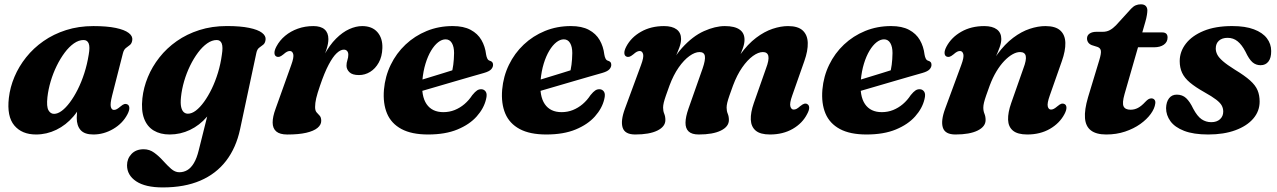

<svg xmlns="http://www.w3.org/2000/svg" viewBox="-20 -598 5806 873"><path d="M489.8 -163.4Q480.4 -126.5 483.9 -112.3Q487.4 -98.2 498 -98.2Q504.6 -98.2 511.2 -101.8Q517.8 -105.4 527.9 -113.9Q538.7 -123.1 545.7 -124.9Q552.7 -126.8 559.4 -123.3Q567.7 -119 568.1 -107.4Q568.6 -95.8 559.3 -78Q537.7 -36.8 494.7 -11.6Q451.8 13.5 404.4 13.5Q364.4 13.5 346.6 -6.5Q328.9 -26.5 328.9 -61.8Q328.9 -74 330.2 -87.6Q331.5 -101.3 334.3 -117.5Q337.1 -133.7 341.8 -153Q346.5 -172.3 353.2 -195.7L365.7 -163.3Q348.2 -108.8 314.2 -69Q280.2 -29.2 236.2 -7.9Q192.2 13.5 143.8 13.5Q79.5 13.5 45 -27.6Q10.5 -68.7 20.3 -152.9Q25.8 -201.3 45.7 -248.5Q65.6 -295.8 98.9 -337.5Q132.2 -379.3 177.8 -411.1Q223.4 -443 280.5 -461.2Q337.5 -479.4 404.4 -479.4Q466.3 -479.4 506.3 -471Q546.4 -462.6 565.1 -448.2Q583.9 -433.9 581.5 -416.1Q579.5 -400.5 570.7 -393.6Q562 -386.7 552.7 -379.8Q543.5 -372.9 539.2 -356.9ZM195.6 -156.1Q191 -113.6 200.2 -96.9Q209.5 -80.3 225.7 -80.3Q242.3 -80.3 260.7 -93.9Q279.2 -107.6 297.8 -132.6Q316.5 -157.6 333.4 -191.1Q350.3 -224.7 363.4 -265.2Q376.4 -305.7 383.5 -350Q389.6 -384.6 383.3 -400.3Q377 -416 360.1 -416Q338 -416 316.1 -400.7Q294.2 -385.4 274.3 -358.9Q254.4 -332.3 237.9 -298.7Q221.4 -265.1 210.5 -228.4Q199.6 -191.7 195.6 -156.1Z M1071.6 -10.4Q1053.5 74 1008.1 133.2Q962.8 192.3 890.8 223.3Q818.8 254.2 720.2 254.2Q640.8 254.2 599.2 226.4Q557.6 198.5 557.6 153.6Q557.6 123.6 577.9 102.1Q598.2 80.6 633.4 80.6Q659.8 80.6 681.3 96.4Q702.8 112.1 721.4 132.9Q740 153.7 757.9 169.5Q775.9 185.2 795 185.2Q814.9 185.2 831.6 175.5Q848.3 165.8 861.5 143.7Q874.8 121.7 883.7 85L947.9 -171.6L970.9 -157.7Q954 -105.3 920.7 -66.7Q887.4 -28.1 843.8 -7.3Q800.2 13.5 751.3 13.5Q708.8 13.5 678.8 -4.6Q648.8 -22.6 635.1 -59.2Q621.4 -95.9 627.4 -151.2Q632.7 -200 652.3 -247.5Q671.9 -295.1 705 -337Q738 -379 783.6 -411Q829.2 -443 886.5 -461.3Q943.8 -479.6 1011.5 -479.6Q1073.1 -479.6 1112.9 -471.3Q1152.8 -463.1 1171.3 -448.9Q1189.9 -434.7 1187.5 -417.2Q1185.5 -401.4 1176.7 -394.7Q1167.9 -387.9 1158.6 -381.1Q1149.3 -374.3 1145.8 -358.1ZM802.9 -156.4Q800 -128.1 803.7 -111.5Q807.5 -95 815.6 -88Q823.7 -81 834.3 -81Q851.8 -81 870.6 -95.2Q889.4 -109.5 907.9 -135.1Q926.4 -160.7 942.8 -194.4Q959.1 -228.1 971.2 -267.8Q983.2 -307.5 988.8 -349.3Q994.4 -384.2 988.3 -400.1Q982.1 -416 965.4 -416Q943.8 -416 922.1 -400.8Q900.4 -385.6 880.6 -359.2Q860.8 -332.8 844.4 -299.3Q828.1 -265.7 817.3 -229Q806.6 -192.3 802.9 -156.4Z M1236.6 -341Q1228.3 -345.3 1227.9 -356.9Q1227.4 -368.5 1236.7 -386.3Q1251.4 -414.3 1276.5 -435.2Q1301.6 -456.1 1334.3 -467.7Q1367 -479.4 1404.8 -479.4Q1438.7 -479.4 1455.9 -464.2Q1473.1 -449.1 1473.1 -420.3Q1473.1 -401 1465.5 -376.7Q1457.9 -352.4 1447.6 -326.2Q1437.4 -300.1 1428.9 -275Q1420.4 -250 1419 -229.3L1409.6 -231.9Q1427.4 -298.6 1452.9 -345.8Q1478.4 -393.1 1508 -422.5Q1537.7 -452 1568.2 -465.7Q1598.8 -479.4 1626.7 -479.4Q1672 -479.4 1696.1 -451.8Q1720.2 -424.2 1718.6 -379.2Q1717.4 -340.7 1702 -313.2Q1686.7 -285.7 1663 -271.2Q1639.4 -256.7 1612.2 -256.7Q1581.8 -256.7 1568.6 -269.9Q1555.5 -283 1555.5 -299.3Q1555.5 -312.5 1559.6 -324.7Q1563.7 -336.8 1563.7 -349.2Q1563.7 -360 1558.2 -366.2Q1552.8 -372.3 1543.2 -372.3Q1528.2 -372.3 1510.8 -356.1Q1493.4 -339.9 1474.3 -303.8Q1455.2 -267.8 1434.8 -207.6Q1422.6 -172.3 1417.6 -150.7Q1412.7 -129.2 1412.7 -111.4Q1412.7 -94.9 1419.6 -87.1Q1426.6 -79.4 1433.6 -71.8Q1440.6 -64.3 1440.6 -48.1Q1440.6 -30.5 1423.5 -16.3Q1406.5 -2.2 1372.4 5.7Q1338.4 13.6 1286.6 13.6Q1252.2 13.6 1236 -0.4Q1219.8 -14.4 1219.7 -40.7Q1219.5 -67 1233.2 -103.9L1304.1 -302.1Q1317.2 -337.9 1313.3 -352Q1309.3 -366.1 1298.1 -366.1Q1291.8 -366.1 1285 -362.8Q1278.2 -359.4 1268.1 -350.4Q1257.3 -341.6 1250.3 -339.8Q1243.3 -337.9 1236.6 -341Z M1811.2 -209.1Q1811.2 -209.1 1828.5 -214.4Q1845.9 -219.8 1873.7 -228.2Q1901.6 -236.6 1933.7 -246.5Q1965.8 -256.4 1996.6 -265.8Q2027.4 -275.2 2049.7 -282.4L2032.5 -262.4Q2037.8 -279.8 2041 -303.5Q2044.2 -327.2 2044.6 -356.9Q2044.6 -385.4 2034.6 -402.3Q2024.6 -419.1 2006 -419.1Q1989.1 -419.1 1972 -405.7Q1955 -392.3 1940.1 -367.6Q1925.3 -343 1914.8 -308.8Q1904.3 -274.7 1900.5 -232.9Q1894.5 -161.4 1919.5 -124.7Q1944.5 -88.1 1996 -88.1Q2023.3 -88.1 2047.3 -97.7Q2071.3 -107.3 2091.7 -124.6Q2112.1 -142 2127.4 -165.4Q2140.5 -181.4 2149.4 -187Q2158.3 -192.7 2168.9 -192.3Q2181.3 -191.9 2188.7 -181.1Q2196.1 -170.3 2189.9 -146.5Q2180.2 -105.4 2147.6 -68.7Q2115.1 -32.1 2060 -9.3Q2005 13.5 1926.3 13.5Q1851.6 13.5 1805.3 -11.4Q1759 -36.3 1739.8 -82Q1720.6 -127.8 1725.8 -190.5Q1731.1 -250.9 1756.6 -303.3Q1782 -355.8 1823.9 -395.3Q1865.8 -434.9 1920.4 -457.2Q1975 -479.5 2038.2 -479.5Q2088 -479.5 2120 -462.3Q2152.1 -445.2 2169 -416Q2185.9 -386.9 2190.3 -349.9Q2191.9 -339.7 2195.7 -331.9Q2199.6 -324 2206.4 -322Q2213.8 -320.1 2217.8 -315.7Q2221.9 -311.3 2221.9 -303.2Q2221.9 -292.3 2213.1 -282.7Q2204.4 -273.1 2180.3 -266.2Q2157.5 -259.8 2122.1 -249.6Q2086.7 -239.3 2045.6 -227.4Q2004.5 -215.4 1963.9 -203.5Q1923.4 -191.5 1889.8 -181.9Q1856.3 -172.3 1836.1 -166.3Q1815.9 -160.3 1815.9 -160.3Z M2348.7 -209.1Q2348.7 -209.1 2366 -214.4Q2383.4 -219.8 2411.2 -228.2Q2439.1 -236.6 2471.2 -246.5Q2503.3 -256.4 2534.1 -265.8Q2564.9 -275.2 2587.2 -282.4L2570 -262.4Q2575.3 -279.8 2578.5 -303.5Q2581.7 -327.2 2582.1 -356.9Q2582.1 -385.4 2572.1 -402.3Q2562.1 -419.1 2543.5 -419.1Q2526.6 -419.1 2509.5 -405.7Q2492.5 -392.3 2477.6 -367.6Q2462.8 -343 2452.3 -308.8Q2441.8 -274.7 2438 -232.9Q2432 -161.4 2457 -124.7Q2482 -88.1 2533.5 -88.1Q2560.8 -88.1 2584.8 -97.7Q2608.8 -107.3 2629.2 -124.6Q2649.6 -142 2664.9 -165.4Q2678 -181.4 2686.9 -187Q2695.8 -192.7 2706.4 -192.3Q2718.8 -191.9 2726.2 -181.1Q2733.6 -170.3 2727.4 -146.5Q2717.7 -105.4 2685.1 -68.7Q2652.6 -32.1 2597.5 -9.3Q2542.5 13.5 2463.8 13.5Q2389.1 13.5 2342.8 -11.4Q2296.5 -36.3 2277.3 -82Q2258.1 -127.8 2263.3 -190.5Q2268.6 -250.9 2294.1 -303.3Q2319.5 -355.8 2361.4 -395.3Q2403.3 -434.9 2457.9 -457.2Q2512.5 -479.5 2575.7 -479.5Q2625.5 -479.5 2657.5 -462.3Q2689.6 -445.2 2706.5 -416Q2723.4 -386.9 2727.8 -349.9Q2729.4 -339.7 2733.2 -331.9Q2737.1 -324 2743.9 -322Q2751.3 -320.1 2755.3 -315.7Q2759.4 -311.3 2759.4 -303.2Q2759.4 -292.3 2750.6 -282.7Q2741.9 -273.1 2717.8 -266.2Q2695 -259.8 2659.6 -249.6Q2624.2 -239.3 2583.1 -227.4Q2542 -215.4 2501.4 -203.5Q2460.9 -191.5 2427.3 -181.9Q2393.8 -172.3 2373.6 -166.3Q2353.4 -160.3 2353.4 -160.3Z M3110.5 -104.4 3174.8 -287Q3188.1 -325.6 3184.9 -343.5Q3181.6 -361.3 3160.5 -361.3Q3139.9 -361.3 3114.8 -343.3Q3089.8 -325.3 3065.9 -291.3Q3042.1 -257.2 3024.1 -209Q3014.5 -182.7 3007.9 -163.7Q3001.3 -144.8 2998.1 -131.6Q2995 -118.5 2995 -108.6Q2995 -93.2 3000.2 -80.8Q3005.4 -68.5 3005.4 -52.2Q3005.4 -22.4 2969.1 -4.4Q2932.8 13.5 2868.2 13.5Q2821.4 13.5 2811.2 -17.4Q2801 -48.4 2821.7 -104.4L2894.6 -302.1Q2908 -337.9 2904.1 -352Q2900.2 -366.1 2889 -366.1Q2882.7 -366.1 2875.9 -362.8Q2869.1 -359.4 2859 -350.4Q2848.2 -341.6 2841.2 -339.8Q2834.2 -337.9 2827.5 -341Q2819.2 -345.3 2818.8 -356.9Q2818.3 -368.5 2827.6 -386.3Q2849.6 -428.3 2894.8 -453.8Q2939.9 -479.4 2999.3 -479.4Q3036.5 -479.4 3056.6 -464.3Q3076.8 -449.2 3076.8 -420.5Q3076.8 -403.4 3069 -382.2Q3061.3 -361 3050.1 -336.1Q3038.9 -311.2 3027.3 -282.8Q3015.7 -254.5 3008.3 -223L2996.3 -233.1Q3032.5 -326.3 3081 -380Q3129.6 -433.7 3180.8 -456.5Q3232 -479.4 3275.8 -479.4Q3320.7 -479.4 3343.2 -463.3Q3365.7 -447.3 3365.2 -416.3Q3365.1 -399.4 3357.7 -378.8Q3350.3 -358.2 3339.5 -334Q3328.8 -309.8 3317.9 -282Q3307.1 -254.3 3300 -223L3284.3 -233.1Q3311.6 -302.8 3345.9 -350.2Q3380.3 -397.7 3417.9 -426.1Q3455.6 -454.6 3492.9 -467Q3530.3 -479.4 3563.2 -479.4Q3608.5 -479.4 3630.1 -459.2Q3651.7 -439 3652.8 -403.1Q3653.9 -367.3 3637.2 -320.2L3582.2 -163.8Q3569.5 -128.4 3573.7 -114.1Q3577.9 -99.8 3588.6 -99.8Q3595.8 -99.8 3602.3 -103.3Q3608.9 -106.9 3618.6 -115.5Q3630.2 -124.7 3637.2 -126.5Q3644.2 -128.4 3650.1 -124.9Q3658.8 -120.6 3659.2 -109Q3659.7 -97.4 3650 -79.6Q3628.8 -37.6 3584.4 -12Q3540.1 13.5 3480.7 13.5Q3437.1 13.5 3416.2 -4Q3395.3 -21.6 3393.8 -53.8Q3392.4 -86 3407.5 -129.1L3463 -287Q3477.6 -325.3 3473.6 -343.3Q3469.6 -361.3 3448.7 -361.3Q3428.1 -361.3 3403.2 -343.3Q3378.3 -325.2 3354.6 -291.2Q3330.9 -257.1 3312.9 -209Q3303.3 -182.7 3296.7 -163.7Q3290.1 -144.8 3286.9 -131.6Q3283.8 -118.5 3283.8 -108.6Q3283.8 -93.2 3289 -80.8Q3294.2 -68.5 3294.2 -52.2Q3294.2 -22.4 3257.9 -4.4Q3221.6 13.5 3157 13.5Q3125.7 13.5 3111.1 -0.3Q3096.5 -14.1 3096.9 -40.5Q3097.3 -66.9 3110.5 -104.4Z M3804.7 -209.1Q3804.7 -209.1 3822 -214.4Q3839.4 -219.8 3867.2 -228.2Q3895.1 -236.6 3927.2 -246.5Q3959.3 -256.4 3990.1 -265.8Q4020.9 -275.2 4043.2 -282.4L4026 -262.4Q4031.3 -279.8 4034.5 -303.5Q4037.7 -327.2 4038.1 -356.9Q4038.1 -385.4 4028.1 -402.3Q4018.1 -419.1 3999.5 -419.1Q3982.6 -419.1 3965.5 -405.7Q3948.5 -392.3 3933.6 -367.6Q3918.8 -343 3908.3 -308.8Q3897.8 -274.7 3894 -232.9Q3888 -161.4 3913 -124.7Q3938 -88.1 3989.5 -88.1Q4016.8 -88.1 4040.8 -97.7Q4064.8 -107.3 4085.2 -124.6Q4105.6 -142 4120.9 -165.4Q4134 -181.4 4142.9 -187Q4151.8 -192.7 4162.4 -192.3Q4174.8 -191.9 4182.2 -181.1Q4189.6 -170.3 4183.4 -146.5Q4173.7 -105.4 4141.1 -68.7Q4108.6 -32.1 4053.5 -9.3Q3998.5 13.5 3919.8 13.5Q3845.1 13.5 3798.8 -11.4Q3752.5 -36.3 3733.3 -82Q3714.1 -127.8 3719.3 -190.5Q3724.6 -250.9 3750.1 -303.3Q3775.5 -355.8 3817.4 -395.3Q3859.3 -434.9 3913.9 -457.2Q3968.5 -479.5 4031.7 -479.5Q4081.5 -479.5 4113.5 -462.3Q4145.6 -445.2 4162.5 -416Q4179.4 -386.9 4183.8 -349.9Q4185.4 -339.7 4189.2 -331.9Q4193.1 -324 4199.9 -322Q4207.3 -320.1 4211.3 -315.7Q4215.4 -311.3 4215.4 -303.2Q4215.4 -292.3 4206.6 -282.7Q4197.9 -273.1 4173.8 -266.2Q4151 -259.8 4115.6 -249.6Q4080.2 -239.3 4039.1 -227.4Q3998 -215.4 3957.4 -203.5Q3916.9 -191.5 3883.3 -181.9Q3849.8 -172.3 3829.6 -166.3Q3809.4 -160.3 3809.4 -160.3Z M4283.5 -341Q4275.2 -345.3 4274.8 -356.9Q4274.3 -368.5 4283.6 -386.3Q4306 -428.3 4351 -453.8Q4395.9 -479.4 4455.3 -479.4Q4492.5 -479.4 4512.6 -464.3Q4532.8 -449.2 4532.8 -420.5Q4532.8 -403.4 4525 -382.2Q4517.3 -361 4506.1 -336.1Q4494.9 -311.2 4483.3 -282.8Q4471.7 -254.5 4464.3 -223L4452.3 -233.1Q4479.6 -302.9 4514.2 -350.3Q4548.8 -397.8 4586.7 -426.2Q4624.6 -454.7 4662.2 -467Q4699.9 -479.4 4733 -479.4Q4779.4 -479.4 4801.2 -459.2Q4823.1 -439.1 4824 -403.2Q4824.9 -367.4 4808.2 -320.2L4753.2 -163.8Q4740.5 -128 4744.1 -113.9Q4747.7 -99.8 4758.8 -99.8Q4765.2 -99.8 4771.9 -103.3Q4778.7 -106.9 4788.8 -115.5Q4799.6 -124.7 4806.6 -126.5Q4813.6 -128.4 4820.3 -124.9Q4828.6 -120.6 4829 -109Q4829.5 -97.4 4820.2 -79.6Q4798.2 -37.6 4753.8 -12Q4709.5 13.5 4650.9 13.5Q4606.9 13.5 4585.8 -4Q4564.7 -21.6 4563.6 -53.8Q4562.6 -86 4577.7 -129.1L4633.2 -287Q4647.9 -325.6 4644 -343.5Q4640.1 -361.3 4617.7 -361.3Q4602.1 -361.3 4583.7 -351Q4565.3 -340.6 4546.5 -321.1Q4527.8 -301.6 4510.7 -273.4Q4493.6 -245.1 4480.1 -209Q4470.5 -182.7 4463.9 -163.7Q4457.3 -144.8 4454.1 -131.6Q4451 -118.5 4451 -108.6Q4451 -93.2 4456.2 -80.8Q4461.4 -68.5 4461.4 -52.2Q4461.4 -22.4 4425.1 -4.4Q4388.8 13.5 4324.2 13.5Q4277.4 13.5 4267.2 -17.4Q4257 -48.4 4277.7 -104.4L4350.6 -302.1Q4364 -337.9 4360.1 -352Q4356.2 -366.1 4345 -366.1Q4338.7 -366.1 4331.9 -362.8Q4325.1 -359.4 4315 -350.4Q4304.2 -341.6 4297.2 -339.8Q4290.2 -337.9 4283.5 -341Z M4970.4 -384.5 4944.1 -392.8Q4933 -397.4 4927.8 -405.3Q4922.5 -413.2 4922.5 -423.1Q4922.5 -437.2 4934.2 -445.3Q4945.9 -453.4 4965.6 -453.4H4994.2Q5011.9 -453.4 5026.1 -461Q5040.3 -468.6 5054.3 -483L5123.2 -558.6Q5133.8 -569.7 5144.3 -574Q5154.9 -578.4 5167.2 -578.4Q5182.4 -578.4 5189.6 -570.8Q5196.9 -563.2 5196.9 -550.5Q5196.9 -543 5194.8 -529.7Q5192.8 -516.5 5187.9 -499.5L5093.2 -170.2Q5081.6 -129.8 5088.8 -114.4Q5096 -99.1 5120.9 -99.1Q5138.2 -99.1 5154 -107.3Q5169.8 -115.5 5187.4 -134.6Q5196.1 -143.8 5202.2 -147.2Q5208.3 -150.7 5215.2 -150.7Q5223.9 -150.7 5229.2 -144.5Q5234.5 -138.4 5232.9 -127.4Q5230.1 -104.6 5212.3 -80Q5194.5 -55.4 5164.7 -34.1Q5134.9 -12.9 5095.5 0.3Q5056.2 13.5 5009.9 13.5Q4964.3 13.5 4940.3 -5Q4916.2 -23.5 4913.3 -60.9Q4910.3 -98.4 4927.2 -155.8L4978.3 -324.4Q4987.6 -354.9 4985.5 -367.4Q4983.4 -379.8 4970.4 -384.5ZM5120 -383 5141.4 -450.6H5264.4Q5288.8 -450.6 5288.8 -427.7Q5288.8 -407 5272.1 -395Q5255.5 -383 5227.3 -383Z M5487.4 -42.5Q5512.5 -42.5 5527.2 -55.9Q5541.9 -69.3 5541.9 -90.6Q5541.9 -105.3 5535.2 -117.9Q5528.6 -130.4 5510.1 -144.7Q5491.7 -159 5455.5 -179.2Q5414.7 -202.2 5390.3 -222.8Q5365.8 -243.4 5354.9 -266.8Q5344 -290.2 5344 -320.2Q5344 -363.3 5371.9 -399.4Q5399.8 -435.6 5452.9 -457.5Q5506 -479.5 5582.6 -479.5Q5642.4 -479.5 5681.5 -464.6Q5720.7 -449.8 5740.3 -424.1Q5759.9 -398.5 5759.9 -366.1Q5760.3 -334.8 5747.4 -318.2Q5734.6 -301.5 5711.7 -301.5Q5690.5 -301.5 5674.8 -315Q5659.2 -328.4 5642.9 -363.3Q5626.7 -394.4 5607.2 -410.2Q5587.8 -426 5561.8 -426Q5537 -426 5522.4 -413.1Q5507.9 -400.2 5507.9 -377.5Q5507.9 -363.7 5514.7 -350Q5521.5 -336.4 5540.2 -320Q5559 -303.6 5594.6 -281.3Q5639.6 -254.1 5664.1 -232Q5688.7 -209.9 5698 -187.4Q5707.4 -165 5707.4 -136.3Q5707.4 -92.5 5678.4 -58.7Q5649.4 -25 5597 -5.8Q5544.6 13.5 5473.7 13.5Q5406.7 13.5 5364.2 -3Q5321.8 -19.4 5301.9 -46.8Q5282 -74.2 5282 -106.5Q5282.8 -134.7 5295.6 -151.2Q5308.3 -167.7 5330.6 -167.7Q5356.3 -167.7 5373.3 -151.7Q5390.3 -135.8 5405.6 -103.5Q5423.9 -69.2 5443.5 -55.8Q5463.2 -42.5 5487.4 -42.5Z"/></svg>

Font: Fraunces Wonky
Style: Italic
Weight: 900
Italic angle: -16°
Version: Version 1.000;[b76b70a41]